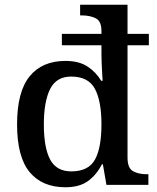

<svg xmlns="http://www.w3.org/2000/svg" viewBox="-20 -780 664 810"><path d="M256 10Q158 10 105 -54Q52 -118 52 -255Q52 -393 105 -458Q158 -523 256 -523Q313 -523 349 -499.5Q385 -476 407 -439H413Q413 -441 411.5 -462.5Q410 -484 409 -510Q408 -536 408 -550V-589H241V-637H408V-649Q408 -691 383.5 -703Q359 -715 326 -715H318V-760H518V-637H608V-589H518V-115Q518 -71 541 -58Q564 -45 598 -45H606V0H429L414 -87H410Q387 -42 351 -16Q315 10 256 10ZM281 -57Q353 -57 380.5 -106.5Q408 -156 408 -256Q408 -353 380.5 -405Q353 -457 280 -457Q218 -457 191.5 -404.5Q165 -352 165 -255Q165 -157 191.5 -107Q218 -57 281 -57Z"/></svg>

Font: Noto Serif Sinhala Medium
Style: Regular
Weight: 500
Designer: Jelle Bosma - Monotype Design Team
Foundry: Monotype Imaging Inc.
Version: Version 2.007; ttfautohint (v1.8.4.7-5d5b)